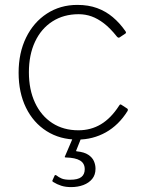

<svg xmlns="http://www.w3.org/2000/svg" viewBox="-20 -560 577 784"><path d="M296 -540Q341 -540 376.5 -527Q412 -514 440.5 -490Q469 -466 492 -433Q497 -426 492 -423L468 -407Q463 -404 457 -411Q430 -445 404.5 -464.5Q379 -484 354 -493Q329 -502 301 -502Q240 -502 194 -472.5Q148 -443 123 -389.5Q98 -336 98 -265Q98 -194 123 -140.5Q148 -87 193.5 -57.5Q239 -28 300 -28Q351 -28 392 -52.5Q433 -77 466 -128Q469 -133 471 -133.5Q473 -134 476 -132L499 -117Q504 -114 501 -107Q483 -78 460.5 -56Q438 -34 412 -19.5Q386 -5 357 2.5Q328 10 296 10Q225 10 170.5 -24.5Q116 -59 86 -120.5Q56 -182 56 -263Q56 -344 86.5 -406.5Q117 -469 171.5 -504.5Q226 -540 296 -540ZM370 129Q370 154 356.5 170.5Q343 187 320.5 195.5Q298 204 270 204Q248 204 230.5 198.5Q213 193 197 183Q193 181 194 177L203 157Q205 153 210 156Q220 164 232 169Q244 174 266 174Q298 174 312 163Q326 152 326 131Q326 107 307 95.5Q288 84 249 83Q245 83 244.5 81.5Q244 80 245 79L281 -5H315L291 55Q290 58 294 58Q324 61 340.5 72Q357 83 363.5 98Q370 113 370 129Z"/></svg>

Font: Libre Franklin Thin Thin
Style: Regular
Weight: 250
Version: Version 3.000